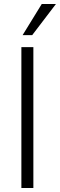

<svg xmlns="http://www.w3.org/2000/svg" viewBox="-20 -941 300 961"><path d="M87 0V-705H147V0ZM93 -765 189 -921H260L141 -765Z"/></svg>

Font: Nunito Sans 10pt Condensed Light
Style: Regular
Weight: 300
Width: 3
Designer: Vernon Adams
Foundry: Vernon Adams
Version: Version 3.101;gftools[0.9.27]